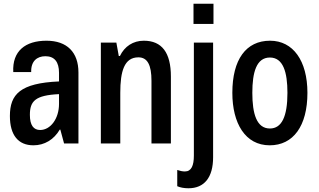

<svg xmlns="http://www.w3.org/2000/svg" viewBox="-20 -768 1706 1028"><path d="M159 10C218 10 268 -20 300 -74H303L323 0H400V-380C400 -488 339 -550 229 -550C116 -550 45 -495 51 -382H147C145 -440 178 -467 223 -467C272 -467 296 -436 296 -378V-332C88 -323 33 -263 33 -147C33 -44 78 10 159 10ZM195 -72C160 -72 140 -97 140 -153C140 -227 169 -258 296 -264V-212C296 -132 250 -72 195 -72Z M520 0H624V-271C624 -386 645 -461 721 -461C770 -461 791 -419 791 -336V0H895V-358C895 -486 847 -550 750 -550C693 -550 647 -520 622 -468H616L603 -540H520Z M1016 -640H1123V-748H1016ZM989 240C1074 240 1121 182 1121 74V-540H1018V65C1018 118 1005 150 970 150C957 150 943 147 929 142V229C945 236 965 240 989 240Z M1424 10C1550 10 1626 -93 1626 -271C1626 -443 1549 -550 1426 -550C1297 -550 1224 -449 1224 -271C1224 -108 1293 10 1424 10ZM1425 -80C1354 -80 1331 -159 1331 -271C1331 -381 1353 -460 1425 -460C1496 -460 1519 -382 1519 -271C1519 -143 1488 -80 1425 -80Z"/></svg>

Font: Kathrein 67 Medium Condensed
Style: Regular
Weight: 500
Width: 3
Designer: Lazydogs Typefoundry, based on Open Sans by Ascender Corporation
Foundry: Lazydogs Typefoundry
Version: Version 1.003;PS 001.003;hotconv 1.0.88;makeotf.lib2.5.64775